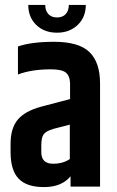

<svg xmlns="http://www.w3.org/2000/svg" viewBox="-20 -759 474 781"><path d="M53 -570Q108 -589 200 -589Q301 -589 344 -547Q387 -505 387 -420V0H267V-42Q231 2 159 2Q88 2 55.5 -32.5Q23 -67 23 -140V-174Q23 -237 52 -272Q81 -307 147 -325L265 -356V-420Q264 -451 247.5 -464Q231 -477 187 -477Q108 -477 53 -456ZM264 -112V-252L198 -235Q167 -226 157.5 -212.5Q148 -199 148 -168V-140Q148 -93 196 -93Q236 -93 264 -112ZM260 -739H329Q329 -689 296 -657.5Q263 -626 212 -626Q160 -626 127.5 -657.5Q95 -689 95 -739H164Q164 -716 176.5 -702Q189 -688 212 -688Q235 -688 247.5 -702Q260 -716 260 -739Z"/></svg>

Font: Khand ExtraBold
Style: Regular
Weight: 800
Designer: Sanchit Sawaria and Jyotish Sonowal (Devanagari), Satya Rajpurohit (Latin)
Foundry: Indian Type Foundry
Version: Version 2.000;PS 1.0;hotconv 1.0.79;makeotf.lib2.5.61930